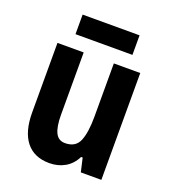

<svg xmlns="http://www.w3.org/2000/svg" viewBox="-133 -813 819 922"><g transform="rotate(20 276.5 -352.5)"><path d="M487 -546V0H382L366 -70H358Q338 -30 303 -10Q268 10 224 10Q146 10 105 -41.5Q64 -93 64 -191V-546H198V-228Q198 -167 213 -136.5Q228 -106 262 -106Q316 -106 334 -149.5Q352 -193 352 -274V-546ZM422 -715V-615H131V-715Z"/></g></svg>

Font: Noto Sans Gurmukhi Condensed
Style: Bold
Weight: 700
Width: 3
Designer: Jelle Bosma - Monotype Design Team
Foundry: Monotype Imaging Inc.
Version: Version 2.004; ttfautohint (v1.8.4.7-5d5b)